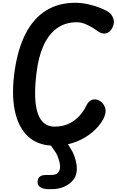

<svg xmlns="http://www.w3.org/2000/svg" viewBox="-20 -1034 836 1376"><path d="M369 10Q251.5 10 180.2 -57Q109 -124 85.2 -245.5Q61.5 -367 85.5 -529.5Q108.5 -687 164.8 -795Q221 -903 310 -958.5Q399 -1014 519.5 -1014Q566.5 -1014 615 -1002.8Q663.5 -991.5 702.8 -975.5Q742 -959.5 761.5 -945Q783 -929.5 793 -898.2Q803 -867 783.5 -831.5Q765 -799.5 738.2 -794.5Q711.5 -789.5 686 -807Q670 -819 644.8 -834.8Q619.5 -850.5 589.8 -862.5Q560 -874.5 530 -874.5Q447 -874.5 387.2 -830.8Q327.5 -787 291.2 -705.8Q255 -624.5 241.5 -511Q225.5 -382 235 -296.5Q244.5 -211 279 -168.8Q313.5 -126.5 371.5 -126.5Q431 -126.5 475.5 -148.5Q520 -170.5 550.8 -205.2Q581.5 -240 599 -277.5Q613.5 -308 638.5 -318.2Q663.5 -328.5 692.5 -312.5Q721 -298 733 -262.2Q745 -226.5 718.5 -177.5Q692.5 -130 642.5 -87Q592.5 -44 523 -17Q453.5 10 369 10ZM323.5 321.5Q293.5 321.5 271.2 309Q249 296.5 249.5 270.5Q250 243 265.5 231.5Q281 220 311 220H341Q382.5 220 395 204.8Q407.5 189.5 410 171Q412.5 155.5 407.5 133.2Q402.5 111 394.8 90.8Q387 70.5 380.5 61Q363 34.5 348.5 14Q334 -6.5 308.5 -29.5Q292.5 -44 298.2 -57Q304 -70 320.8 -78Q337.5 -86 353.5 -86Q375.5 -86 391.2 -79.2Q407 -72.5 421 -59.5Q445 -36.5 458 -14.8Q471 7 491.5 39.5Q507.5 65 520.2 107.5Q533 150 530 188.5Q527 231 500.5 260.8Q474 290.5 435.2 306Q396.5 321.5 355 321.5Z"/></svg>

Font: Edu SA Hand
Style: Bold
Weight: 700
Designer: Tina and Corey Anderson, Eben Sorkin, Mirko Velimirovic
Foundry: Google for Education
Version: Version 2.000